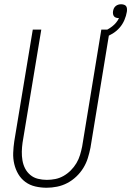

<svg xmlns="http://www.w3.org/2000/svg" viewBox="-20 -874 617 902"><path d="M199 8Q172 8 146 2Q120 -4 99.5 -19Q79 -34 66 -56Q53 -78 47 -103.5Q41 -129 42 -156Q43 -183 47 -210L134 -735H174L86 -204Q83 -183 82.5 -162Q82 -141 85.5 -120.5Q89 -100 98 -82.5Q107 -65 122.5 -52Q138 -39 158.5 -34Q179 -29 200 -29Q220 -29 240 -33Q260 -37 278.5 -47.5Q297 -58 312.5 -73.5Q328 -89 339 -107.5Q350 -126 356 -146Q362 -166 366 -186L456 -735H496L405 -180Q400 -155 392.5 -131Q385 -107 371.5 -85Q358 -63 338.5 -44.5Q319 -26 296 -14Q273 -2 248 3Q223 8 199 8ZM471 -698 466 -710 461 -725Q485 -733 506.5 -749.5Q528 -766 539 -789H538Q531 -789 525 -791Q519 -793 515.5 -797.5Q512 -802 511 -808.5Q510 -815 511 -821Q512 -828 515 -834.5Q518 -841 523.5 -845.5Q529 -850 535.5 -852Q542 -854 549 -854Q555 -854 562 -852Q569 -850 572.5 -845Q576 -840 576.5 -833Q577 -826 576 -819Q573 -800 564.5 -780Q556 -760 542 -744Q528 -728 509.5 -716.5Q491 -705 471 -698Z"/></svg>

Font: Iosevka Extralight Oblique
Style: Regular
Weight: 200
Italic angle: -9°
Monospace: yes
Designer: Belleve Invis
Foundry: Belleve Invis
Version: Version 32.5.0; ttfautohint (v1.8.4)